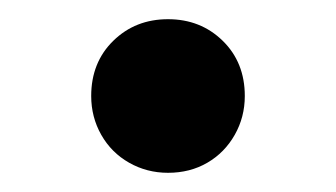

<svg xmlns="http://www.w3.org/2000/svg" viewBox="-20 -375 350 200"><path d="M155 -195Q133 -195 114.5 -205.5Q96 -216 85.5 -234.5Q75 -253 75 -275Q75 -310 98 -332.5Q121 -355 155 -355Q189 -355 212 -332.5Q235 -310 235 -275Q235 -253 224.5 -234.5Q214 -216 196 -205.5Q178 -195 155 -195Z"/></svg>

Font: Golos Text Medium
Style: Regular
Weight: 500
Designer: A.Korolkova, Vitaly Kuzmin
Foundry: ParaType Ltd
Version: Version 2.004